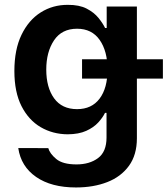

<svg xmlns="http://www.w3.org/2000/svg" viewBox="-20 -568 705 808"><path d="M299.7 220.9Q196 220.9 132.1 176.7Q68.2 132.5 56.8 55L183.2 55.4Q189.3 78.1 216.6 101Q244 123.9 301.8 123.9Q356.9 123.9 392.6 97.3Q428.3 70.7 428.3 10.7V-93H421.9Q412.3 -73.2 393.3 -52.4Q374.3 -31.6 343 -17.4Q311.8 -3.2 264.9 -2.8Q202.1 -3.2 151.3 -32.8Q100.5 -62.5 70.5 -121.4Q40.5 -180.4 40.5 -269.2Q40.5 -359.4 70.5 -421.5Q100.5 -483.7 151.5 -515.8Q202.4 -547.9 265.3 -547.6Q313.6 -547.9 344.6 -531.8Q375.7 -515.6 394.2 -492.9Q412.6 -470.2 422.2 -450.3H429V-540.5H556.1V13.8Q556.1 83.8 522.7 129.8Q489.3 175.8 431.5 198.3Q373.6 220.9 299.7 220.9ZM304.3 -108.7Q365.8 -108.7 399.1 -152.9Q432.5 -197.1 432.5 -275.2Q432.5 -352.6 399.5 -399.9Q366.5 -447.1 304.3 -447.1Q240.1 -447.1 207.4 -398.3Q174.7 -349.4 174.7 -275.2Q174.7 -199.9 207.7 -154.3Q240.8 -108.7 304.3 -108.7ZM325.3 -237.2V-318.5H665.5V-237.2Z"/></svg>

Font: Inter Zeller Semi Bold
Style: Regular
Weight: 600
Designer: Rasmus Andersson; Joe Bland
Foundry: zeller
Version: Version 3.015;git-dec3a8cb1